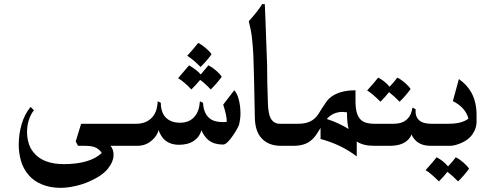

<svg xmlns="http://www.w3.org/2000/svg" viewBox="-20 -701 2371 923"><path d="M629 0H511Q517 6 521.5 17.5Q526 29 526 43Q526 75 499 109.5Q472 144 408 172Q376 186 339 194Q302 202 271 202Q221 202 181.5 185.5Q142 169 119 142Q91 110 80.5 71Q70 32 70 -4Q70 -56 84 -104Q98 -152 127 -187L143 -171Q127 -151 118.5 -123.5Q110 -96 110 -67Q110 -39 117.5 -13.5Q125 12 140 30Q185 88 287 88Q348 88 395 74.5Q442 61 469 34Q458 17 440 8.5Q422 0 389 0H355L344 -21L370 -106H629Z M933 -495Q950 -486 969 -470Q988 -454 997 -440Q973 -407 944 -379Q910 -414 880 -433Q910 -465 933 -495ZM889 -387Q903 -379 919 -367Q935 -355 945 -343L982 -387Q1000 -378 1018.5 -362Q1037 -346 1046 -332Q1022 -299 993 -271Q963 -303 942 -317Q929 -300 900 -271Q863 -310 836 -325Q869 -363 889 -387Z M1136 -155Q1136 -129 1129 -101Q1127 -95 1118 -78.5Q1109 -62 1098 -47Q1070 -6 1052 -6Q1011 -6 984 -26Q963 -42 948 -75Q940 -43 912 -24Q884 -5 841 -5Q795 -5 768 -32Q753 -47 742 -76Q740 -64 731.5 -50.5Q723 -37 711 -27Q682 0 639 0H612Q590 0 574.5 -14.5Q559 -29 559 -52Q559 -76 574.5 -91Q590 -106 612 -106H634Q687 -106 715 -141Q728 -158 733 -178Q738 -198 738 -214L753 -207Q753 -171 768 -147Q793 -111 845 -111Q890 -111 915 -140Q938 -166 941 -214L956 -207Q959 -147 998 -125Q1019 -114 1053 -114Q1060 -114 1064.5 -114.5Q1069 -115 1070 -115Q1071 -143 1053 -198L1106 -267Q1120 -253 1128 -222Q1136 -191 1136 -155Z M1385 -106V0H1332Q1270 0 1238 -36Q1206 -69 1205 -138Q1201 -363 1198 -435Q1193 -523 1185 -559Q1177 -595 1176 -599Q1222 -650 1240 -681H1253Q1254 -666 1255.5 -623Q1257 -580 1258 -554L1259 -525L1264 -392Q1264 -356 1265 -301.5Q1266 -247 1268 -202Q1270 -152 1282 -131Q1297 -106 1325 -106Z M1821 -106V0H1780Q1725 0 1695 -21V51Q1621 -6 1521 -33V-86Q1506 -61 1496 -47.5Q1486 -34 1473 -24Q1443 0 1390 0H1368Q1346 0 1330.5 -15.5Q1315 -31 1315 -53Q1315 -75 1330.5 -90.5Q1346 -106 1368 -106H1413Q1469 -106 1497 -136Q1510 -149 1527 -179Q1549 -214 1561 -226Q1604 -267 1689 -267V-214Q1689 -152 1712 -128Q1731 -106 1780 -106ZM1627 -163Q1581 -163 1551 -129Q1607 -111 1656 -81Q1648 -110 1648 -161Q1632 -163 1627 -163Z M1798 -328Q1829 -312 1853 -284Q1880 -313 1890 -328Q1908 -319 1926.5 -303Q1945 -287 1954 -273Q1930 -240 1901 -212Q1875 -239 1850 -258Q1833 -236 1809 -212Q1768 -253 1745 -266Q1787 -313 1798 -328Z M2097 -106V0H2050Q2009 0 1983 -21Q1966 -36 1958 -55Q1957 -50 1951.5 -41Q1946 -32 1936 -24Q1908 0 1853 0H1804Q1782 0 1766.5 -15.5Q1751 -31 1751 -53Q1751 -75 1766.5 -90.5Q1782 -106 1804 -106H1872Q1913 -106 1936 -127Q1949 -139 1954.5 -153Q1960 -167 1963 -184L1978 -176Q1975 -140 1995 -123Q2013 -106 2054 -106Z M2079 55Q2110 71 2134 99Q2161 70 2171 55Q2189 64 2207.5 80Q2226 96 2235 110Q2211 143 2182 171Q2156 144 2131 125Q2114 147 2090 171Q2049 130 2026 117Q2068 70 2079 55Z M2271 -117Q2271 -93 2261 -72.5Q2251 -52 2237 -39Q2219 -22 2191 -11Q2163 0 2144 0H2080Q2058 0 2042.5 -15.5Q2027 -31 2027 -53Q2027 -75 2042.5 -90.5Q2058 -106 2080 -106H2136Q2184 -106 2212 -119Q2224 -124 2232 -131Q2217 -185 2157 -215L2186 -321Q2225 -294 2246 -256Q2271 -210 2271 -148Z"/></svg>

Font: Katibeh
Style: Regular
Weight: 400
Designer: Arabic design by Kourosh Beigpour, Latin design by Eduardo Tunni, engineering by Lasse Fister
Version: Version 1.000